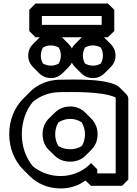

<svg xmlns="http://www.w3.org/2000/svg" viewBox="-20 -1012 773 1082"><path d="M220 -256C220 -221 232 -190 253 -169L289 -134L290 -133C312 -112 341 -101 376 -101C410 -101 440 -113 461 -134L496 -169L497 -170C518 -192 530 -221 530 -256C530 -291 516 -322 495 -343L460 -378L459 -379C437 -400 409 -412 376 -412C342 -412 312 -400 290 -378L254 -343C233 -322 220 -291 220 -256ZM291 -256C291 -282 298 -304 310 -323C328 -334 351 -342 376 -342C400 -342 421 -335 440 -323C451 -305 459 -282 459 -256C459 -231 453 -208 441 -189C423 -178 401 -171 376 -171C350 -171 327 -178 309 -189C298 -207 291 -230 291 -256ZM632 -454V-35H528V-58L493 -93L479 -79C440 -44 384 -20 322 -20C260 -20 207 -41 165 -75C125 -124 103 -186 103 -256C103 -326 126 -391 165 -438C208 -473 261 -493 322 -493C376 -493 554 -499 631 -463C632 -460 632 -457 632 -454ZM703 -454C703 -465 699 -474 691 -482L690 -483L655 -518C600 -573 382 -563 322 -563C252 -563 192 -537 147 -493V-492L111 -456C61 -406 32 -335 32 -256C32 -177 61 -107 110 -57L111 -56L146 -21C190 23 251 50 322 50C376 50 424 33 462 5L492 35H668L703 0ZM216 -922H553V-872H216ZM180 -992 145 -957V-837L180 -802H588L624 -837V-957L588 -992ZM504 -756C520 -756 536 -751 548 -744C556 -730 560 -715 560 -699C560 -683 555 -666 548 -654C534 -646 520 -642 504 -642C488 -642 471 -647 459 -654C451 -668 447 -683 447 -699C447 -715 452 -732 459 -744C473 -752 488 -756 504 -756ZM504 -826C478 -826 455 -816 438 -799L403 -764C386 -747 376 -725 376 -699C376 -673 386 -651 403 -634L438 -599C455 -582 478 -572 504 -572C530 -572 552 -582 569 -599L604 -634C621 -651 631 -673 631 -699C631 -725 621 -747 604 -764L569 -799C552 -816 530 -826 504 -826ZM266 -756C282 -756 299 -751 311 -744C319 -730 323 -715 323 -699C323 -683 318 -666 311 -654C297 -646 283 -642 267 -642C251 -642 234 -647 222 -654C214 -668 210 -683 210 -699C210 -715 215 -732 222 -744C236 -752 250 -756 266 -756ZM266 -826C240 -826 218 -816 201 -799L166 -764C149 -747 139 -725 139 -699C139 -673 149 -651 166 -634L201 -599C218 -582 241 -572 267 -572C293 -572 315 -582 332 -599L367 -634C384 -651 394 -673 394 -699C394 -725 384 -747 367 -764L332 -799C315 -816 292 -826 266 -826Z"/></svg>

Font: Hussar Press
Style: Bold
Weight: 700
Foundry: Cannot Into Space Fonts
Version: Version 1.43